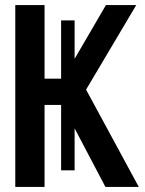

<svg xmlns="http://www.w3.org/2000/svg" viewBox="-20 -734 570 754"><path d="M40 0V-714H155V-425H220V-654H273V-503L396 -714H515L318 -382L525 0H394L273 -230V-65H220V-322H155V0Z"/></svg>

Font: Noto Sans Mono Condensed SemiBold
Style: Regular
Weight: 600
Width: 3
Designer: Monotype Design Team
Foundry: Monotype Imaging Inc.
Version: Version 2.014